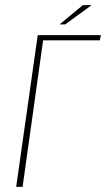

<svg xmlns="http://www.w3.org/2000/svg" viewBox="-20 -728 413 748"><path d="M43 0 127 -591H373L369 -571H148L68 0ZM212 -633 303 -708H337L234 -633Z"/></svg>

Font: Alumni Sans SC Thin
Style: Italic
Weight: 100
Italic angle: -8°
Designer: Robert E. Leuschke
Foundry: Robert E. Leuschke
Version: Version 1.016